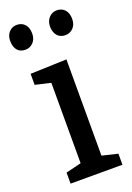

<svg xmlns="http://www.w3.org/2000/svg" viewBox="-147 -811 597 866"><g transform="rotate(-20 152.0 -378.0)"><path d="M51 -637Q26 -637 12.5 -653Q-1 -669 -1 -698Q-1 -724 14 -740Q29 -756 51 -756Q75 -756 89.5 -740Q104 -724 104 -696Q104 -669 88.5 -653Q73 -637 51 -637ZM190 -696Q190 -723 205.5 -739.5Q221 -756 243 -756Q267 -756 281.5 -740Q296 -724 296 -696Q296 -669 280.5 -653Q265 -637 243 -637Q219 -637 205 -652.5Q191 -668 190 -696ZM35 -527 209 -533V-71L284 -53V0H35V-53L109 -71V-457L35 -474Z"/></g></svg>

Font: Bitter Pro Medium
Style: Regular
Weight: 500
Designer: Sol Matas, and Bitter project Authors
Foundry: Sol Matas
Version: Version 1.010